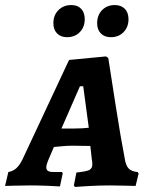

<svg xmlns="http://www.w3.org/2000/svg" viewBox="-42 -733 587 759"><path d="M502 -53 506 -47 494 2Q483 2 453.5 1Q424 0 393 0Q350 0 308 2.5Q266 5 254 6L250 0L260 -51Q299 -55 311 -61Q323 -67 323 -83Q323 -95 321 -103L315 -156L245 -157Q225 -157 204 -155Q183 -153 171 -152L148 -98Q141 -81 141 -72Q141 -62 147.5 -57.5Q154 -53 170 -53H203L206 -48L195 4Q184 3 146.5 1.5Q109 0 77 0Q43 0 15 1Q-13 2 -22 2L-9 -53Q9 -56 22 -67.5Q35 -79 47 -103L231 -496L377 -510L386 -504Q393 -459 414.5 -321Q436 -183 451 -107Q455 -79 466.5 -67Q478 -55 502 -53ZM253 -225Q282 -225 309 -228L287 -392H274L201 -225ZM169 -641Q169 -673 189 -693Q209 -713 240 -713Q265 -713 279 -698Q293 -683 293 -657Q293 -626 273.5 -606Q254 -586 223 -586Q198 -586 183.5 -601Q169 -616 169 -641ZM342 -641Q342 -673 361.5 -693Q381 -713 412 -713Q437 -713 451.5 -698Q466 -683 466 -657Q466 -626 446.5 -606Q427 -586 396 -586Q371 -586 356.5 -601Q342 -616 342 -641Z"/></svg>

Font: Alegreya SC
Style: Bold Italic
Weight: 700
Italic angle: -7°
Designer: Juan Pablo del Peral
Foundry: Huerta Tipografica
Version: Version 2.007; ttfautohint (v1.6)